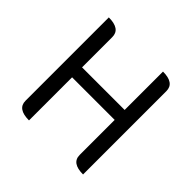

<svg xmlns="http://www.w3.org/2000/svg" viewBox="-181 -912 1090 1090"><g transform="rotate(45 364.0 -367.0)"><path d="M193 0Q100 0 100 -65V-734Q193 -734 193 -669V-426H535V-734Q627 -734 627 -669V0Q535 0 535 -65V-346H193V0Z"/></g></svg>

Font: Swei Toothpaste CJK TC
Style: Regular
Weight: 400
Version: Version 1.0